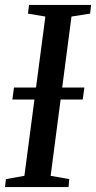

<svg xmlns="http://www.w3.org/2000/svg" viewBox="-24 -763 391 783"><path d="M-3.5 0 0 -32.5 75.5 -46 161 -695.5 90 -707.5 94.5 -743H347.5L343.5 -707.5L267.5 -695.5L182.5 -46L258.5 -32.5L255.5 0ZM26.5 -357 33 -406H320L313.5 -357Z"/></svg>

Font: Merriweather 60pt
Style: Italic
Weight: 400
Italic angle: -7.8°
Version: Version 2.101